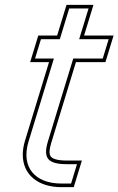

<svg xmlns="http://www.w3.org/2000/svg" viewBox="-20 -739 490 794"><path d="M282.9 -497 177.5 -152C157.7 -84 178.3 -60 258.3 -60H298.3L273.9 20H233.9C123.9 20 66.7 -48 97.5 -152L202.9 -497H164.9H124.9L149.4 -577H189.4H227.4L254 -664L266.2 -704H346.2L334 -664L307.4 -577H389.4H429.4L404.9 -497H364.9ZM294 -482H416L449.7 -592H327.7L366.5 -719H255.1L216.3 -592H138.3L104.7 -482H182.7L83.1 -156.3C77.2 -136.3 74.3 -117.5 74.2 -99.7C73.9 -15.9 138.4 35 233.9 35H285L318.6 -75H258.3C237.7 -75 221.8 -76.8 210.6 -80C184.9 -87.4 178 -100.2 191.8 -147.7Z"/></svg>

Font: Nordica Plus
Style: NordicaClassicLightOblOl
Weight: 300
Version: Version 1.01